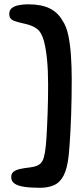

<svg xmlns="http://www.w3.org/2000/svg" viewBox="-20 -658 372 890"><path d="M166 212.5Q122 212.5 92.2 208Q62.5 203.5 47.2 192.8Q32 182 32 163.5Q32 147 42.2 138.5Q52.5 130 72 125.5Q91.5 121 119 118Q148.5 114.5 162.8 104Q177 93.5 183 72.5Q189 51.5 192.5 16.5Q194 2.5 195.5 -20.5Q197 -43.5 198.2 -72.5Q199.5 -101.5 200.8 -134Q202 -166.5 202.5 -200.5Q203 -234.5 203 -266.5Q203 -332 198 -381.8Q193 -431.5 184.5 -464.5Q173.5 -507.5 151.8 -524Q130 -540.5 94.5 -548Q67.5 -554 51.8 -559Q36 -564 29.5 -571.8Q23 -579.5 23 -593.5Q23 -611.5 35.5 -621Q48 -630.5 68 -634.2Q88 -638 110 -638Q172 -638 210 -619.2Q248 -600.5 269.5 -563Q287.5 -537 296.5 -494.5Q305.5 -452 309 -399Q312.5 -346 312.5 -288.5Q312.5 -248 311.8 -206.5Q311 -165 309.8 -125.2Q308.5 -85.5 306.5 -49.8Q304.5 -14 302.5 14.5Q300.5 43 298.5 62Q292 123 275 155.5Q258 188 230.5 200.2Q203 212.5 166 212.5Z"/></svg>

Font: Gluten Thin Medium
Style: Regular
Weight: 500
Version: Version 1.300